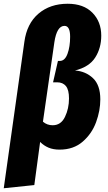

<svg xmlns="http://www.w3.org/2000/svg" viewBox="-55 -780 576 1024"><path d="M75 -557Q88 -654 150 -707Q212 -760 306 -760Q391 -760 438 -712Q485 -664 485 -590Q485 -524 453 -473.5Q421 -423 345 -404Q402 -400 441 -363Q480 -326 480 -250Q480 -190 457.5 -128.5Q435 -67 386 -24.5Q337 18 263 18Q229 18 204 7.5Q179 -3 159 -23L128 207L-35 224ZM313 -255Q313 -301 296.5 -321Q280 -341 250 -341H228L254 -455H264Q291 -455 305 -493Q319 -531 319 -584Q319 -642 289 -642Q248 -642 235 -555L174 -131Q196 -112 226 -112Q270 -112 291.5 -156.5Q313 -201 313 -255Z"/></svg>

Font: Fira Sans Extra Condensed ExtraBold
Style: Italic
Weight: 800
Width: 3
Italic angle: -8°
Designer: Carrois Corporate & Edenspiekermann AG
Foundry: Carrois Corporate GbR & Edenspiekermann AG
Version: Version 4.203